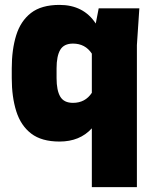

<svg xmlns="http://www.w3.org/2000/svg" viewBox="-20 -564 633 784"><path d="M539 200H355V-40Q306 14 223 14Q150 14 107.5 -18.5Q65 -51 46.5 -109.5Q28 -168 28 -245V-285Q28 -361 46 -419.5Q64 -478 106.5 -511Q149 -544 223 -544Q321 -544 371 -468L383 -530H549L539 -380ZM278 -144Q328 -144 355 -185V-345Q328 -386 278 -386Q241 -386 226 -360.5Q211 -335 211 -285V-245Q211 -195 226 -169.5Q241 -144 278 -144Z"/></svg>

Font: Tanohe Sans Black
Style: Regular
Weight: 900
Designer: Village Type and Design LLC & Cristiano Sobral
Foundry: Cooper Hewitt Smithsonian Design Museum
Version: Version 1.00;March 11, 2020;FontCreator 12.0.0.2522 64-bit; 